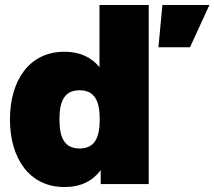

<svg xmlns="http://www.w3.org/2000/svg" viewBox="-20 -740 862 772"><path d="M578 0V-720H380V-470C348 -509 302 -532 239 -532C96 -532 20 -414 20 -260C20 -106 96 12 239 12C306 12 353 -13 385 -56V0ZM219 -260C219 -335 240 -377 300 -377C360 -377 381 -335 381 -260C381 -185 360 -143 300 -143C240 -143 219 -185 219 -260ZM617 -550H744L822 -720H633Z"/></svg>

Font: Aspekta 950
Style: Regular
Weight: 950
Designer: Ivo Dolenc
Version: Version 2.000